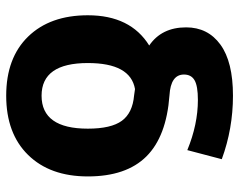

<svg xmlns="http://www.w3.org/2000/svg" viewBox="-98 -472 790 635"><g transform="rotate(-90 297.5 -155.0)"><path d="M564 -260Q564 -119 464 -57Q524 -16 524 65Q524 137 467 178.5Q410 220 298 220Q189 220 88 183L118 69Q203 104 284 104Q330 104 349 93Q368 82 368 58Q368 14 299 10Q163 0 97 -66.5Q31 -133 31 -260Q31 -385 102 -457.5Q173 -530 298 -530Q423 -530 493.5 -457.5Q564 -385 564 -260ZM320 -104Q406 -119 406 -260Q406 -413 298 -413Q189 -413 189 -260Q189 -183 215 -147.5Q241 -112 299 -107Z"/></g></svg>

Font: M PLUS 1p ExtraBold
Style: Regular
Weight: 800
Version: Version 1.062